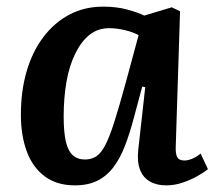

<svg xmlns="http://www.w3.org/2000/svg" viewBox="-20 -545 648 579"><path d="M510 -104Q509 -81 514.5 -71Q520 -61 536 -61Q547 -61 560 -66.5Q573 -72 585 -82L607 -35Q595 -25 574.5 -13.5Q554 -2 530 6Q506 14 481 14Q452 14 431.5 2Q411 -10 402 -34Q393 -58 397 -94L418 -282L409 -284L384 -191Q372 -145 357.5 -107Q343 -69 323 -42Q303 -15 274.5 -0.5Q246 14 206 14Q151 14 114.5 -13.5Q78 -41 60.5 -89Q43 -137 43 -199Q43 -271 60.5 -330.5Q78 -390 111 -433.5Q144 -477 189.5 -501Q235 -525 291 -525Q332 -525 364.5 -516Q397 -507 415 -498L498 -523L523 -511ZM236 -64Q255 -64 269.5 -73Q284 -82 297 -106.5Q310 -131 324.5 -176.5Q339 -222 359 -295L398 -439Q382 -448 357 -454Q332 -460 309 -460Q275 -460 250 -440Q225 -420 207 -383.5Q189 -347 180.5 -298.5Q172 -250 172 -194Q172 -147 178.5 -118.5Q185 -90 199.5 -77Q214 -64 236 -64Z"/></svg>

Font: Literata 18pt SemiBold
Style: Italic
Weight: 600
Italic angle: -2°
Designer: Latin by Veronika Burian and Jose Scaglione. Greek by Irene Vlachou. Cyrillic by Vera Evstafieva
Foundry: TypeTogether
Version: Version 3.103;gftools[0.9.29]